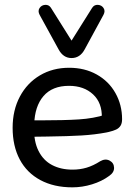

<svg xmlns="http://www.w3.org/2000/svg" viewBox="-20 -783 573 812"><path d="M33.4 -242.5Q33.4 -316.9 64 -374.5Q94.6 -432.1 148.9 -464.3Q203.1 -496.4 272.3 -496.4Q337.8 -496.4 388.8 -468.1Q439.8 -439.7 468 -389.7Q496.3 -339.7 496.3 -278.8Q496.3 -261.4 489.6 -251Q482.9 -240.7 471.1 -235.1Q459.2 -229.5 440.1 -225L429.8 -222.7Q381.2 -213.5 325.3 -210.1Q269.3 -206.7 179.1 -205.5Q143.2 -205.5 106.3 -204.5L108 -274H150.8Q251.3 -274 313.6 -278Q375.9 -282 426.9 -298.3L410.6 -285Q412.4 -347.7 373.6 -383.9Q334.7 -420 271.9 -420Q201.4 -420 164.1 -376.9Q126.8 -333.7 124.6 -256.6L124.2 -244.1Q122.7 -184.6 143 -144.6Q163.2 -104.5 200.1 -85.1Q237 -65.6 286.7 -65.6Q318.3 -65.6 346.2 -73.9Q374.2 -82.2 404.1 -101.3Q425.5 -113.4 443.6 -103.8Q461.7 -94.2 462.4 -73.9Q463.2 -53.6 441.1 -38.6Q410.4 -16 369.1 -3.4Q327.8 9.3 286.1 9.3Q207.9 9.3 150.7 -21.4Q93.6 -52 63.5 -108.6Q33.4 -165.3 33.4 -242.5ZM227.6 -574.4 147.7 -720Q139 -736.2 147.2 -748.9Q155.5 -761.5 171.4 -762.5Q187.3 -763.4 196 -749.1L282.6 -611.2L369.2 -749.1Q378 -763.4 393.9 -762.5Q409.8 -761.5 418 -748.9Q426.3 -736.2 417.5 -720L338.3 -574.4Q318.6 -537.5 282.6 -537.5Q247.3 -537.5 227.6 -574.4Z"/></svg>

Font: SN Pro Thin
Style: Regular
Weight: 200
Designer: Tobias Whetton
Foundry: Supernotes
Version: Version 1.003;Glyphs 3.3 (3324)